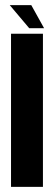

<svg xmlns="http://www.w3.org/2000/svg" viewBox="-20 -729 217 749"><path d="M23 0V-597.5H147.5V0ZM94 -619 18 -709H102L152 -619Z"/></svg>

Font: Anybody Condensed SemiBold
Style: Regular
Weight: 600
Width: 3
Designer: Tyler Finck
Foundry: Etcetera Type Company
Version: Version 1.010; ttfautohint (v1.8.3) -l 8 -r 50 -G 200 -x 14 